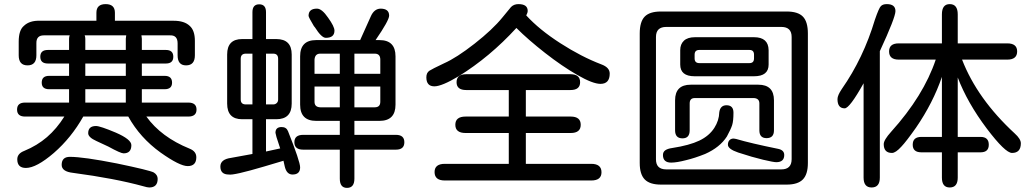

<svg xmlns="http://www.w3.org/2000/svg" viewBox="-20 -816 5040 934"><path d="M64 -41Q64 -69 98 -82Q161 -108 208.5 -149Q256 -190 293 -249H102Q63 -249 63 -283Q63 -317 102 -317H316V-382H219Q183 -382 183 -414Q183 -447 219 -447H316V-507H213Q176 -507 176 -540Q176 -573 213 -573H316V-627Q316 -637 319 -644H193Q156 -644 157 -605V-547Q157 -498 114 -498Q71 -498 71 -547V-613Q71 -669 96 -690Q124 -717 175 -715H449V-754Q449 -796 494 -796Q539 -796 539 -754V-715H825Q877 -715 903 -690Q928 -668 928 -617V-547Q928 -498 885 -498Q844 -498 844 -547V-605Q844 -646 806 -644H668L670 -628V-573H787Q823 -573 823 -540Q823 -507 787 -507H670V-447H781Q817 -447 817 -414Q817 -382 781 -382H670V-317H896Q936 -317 936 -283Q936 -249 896 -249H692Q764 -149 902 -93Q935 -80 935 -51Q935 -8 893 -8Q854 -8 761 -74Q661 -146 604 -249H385Q327 -146 242 -72Q157 1 106 1Q64 1 64 -41ZM320 -53Q386 -53 548 -21Q707 12 728 23Q747 35 747 54Q747 96 706 96Q697 96 677 90Q539 52 336 25Q280 19 280 -14Q280 -53 320 -53ZM395 -627V-573H592V-628L594 -644H392Q395 -637 395 -627ZM592 -317V-382H395V-317ZM592 -447V-507H395V-447ZM447 -203Q467 -203 543 -171Q619 -138 619 -110Q619 -70 581 -70Q567 -70 507 -103L449 -130Q409 -148 409 -168Q409 -203 447 -203Z M1633 53V-88H1455Q1412 -88 1412 -124Q1412 -160 1455 -160H1633V-228H1518Q1440 -228 1440 -307V-542Q1440 -621 1518 -621H1732L1785 -739Q1801 -773 1831 -774Q1873 -774 1873 -740Q1873 -717 1807 -621H1826Q1904 -621 1904 -542V-307Q1904 -228 1826 -228H1704V-160H1906Q1947 -160 1947 -124Q1947 -88 1906 -88H1704V53Q1704 98 1668 98Q1633 98 1633 53ZM1104 -48 1208 -67V-236H1158Q1085 -236 1085 -312V-551Q1085 -626 1158 -626H1208V-757Q1208 -795 1241 -795Q1274 -795 1274 -757V-626H1324Q1399 -626 1399 -551V-312Q1399 -236 1324 -236H1274V-79L1343 -94L1325 -149L1320 -170Q1320 -198 1350 -198Q1373 -198 1381 -178Q1440 -30 1440 -2Q1440 33 1403 33Q1374 33 1365 -7L1359 -34L1265 -6Q1116 38 1093 33Q1052 33 1052 -6Q1052 -41 1104 -48ZM1176 -308H1208V-555H1176Q1151 -555 1151 -530V-332Q1151 -308 1176 -308ZM1309 -308Q1319 -308 1326 -314.5Q1333 -321 1333 -332V-530Q1333 -555 1309 -555H1274V-308ZM1522 -774Q1546 -774 1576 -730Q1607 -687 1607 -667Q1607 -632 1565 -632Q1544 -632 1512 -683L1507 -689Q1481 -732 1481 -739Q1481 -774 1522 -774ZM1538 -294H1633V-395H1510V-321Q1510 -295 1538 -294ZM1633 -457V-555H1538Q1512 -555 1510 -526V-457ZM1803 -294Q1830 -294 1830 -321V-395H1704V-294ZM1830 -457V-526Q1830 -555 1803 -555H1704V-457Z M2094 21Q2094 -19 2144 -19H2455V-169H2245Q2195 -169 2195 -209Q2195 -249 2245 -249H2455V-378H2248Q2201 -378 2201 -416Q2201 -455 2248 -455H2755Q2802 -455 2802 -416Q2802 -378 2755 -378H2538V-249H2756Q2805 -249 2805 -209Q2805 -169 2756 -169H2538V-19H2856Q2906 -19 2906 22Q2906 62 2856 62H2144Q2094 62 2094 21ZM2069 -472Q2081 -480 2140 -508Q2201 -535 2288.5 -603.5Q2376 -672 2424 -731L2466 -782Q2480 -796 2502 -796Q2547 -796 2547 -763Q2547 -754 2540 -741Q2603 -672 2705.5 -606Q2808 -540 2905 -503Q2946 -488 2946 -458Q2946 -408 2901 -408Q2864 -408 2789 -451Q2714 -494 2631.5 -558.5Q2549 -623 2492 -680Q2363 -539 2211 -445Q2129 -396 2093 -396Q2054 -396 2054 -440Q2054 -462 2069 -472Z M3092 -23V-653Q3092 -710 3116 -735Q3140 -760 3195 -760H3807Q3862 -760 3886 -735Q3910 -710 3910 -653V-23Q3910 32 3885.5 57Q3861 82 3807 82H3195Q3141 82 3116.5 57Q3092 32 3092 -23ZM3221 8H3781Q3831 8 3831 -42V-636Q3831 -685 3781 -685H3221Q3171 -685 3171 -636V-41Q3171 8 3221 8ZM3250 -96Q3334 -109 3382 -132Q3430 -155 3455 -194Q3478 -230 3479 -270Q3484 -304 3514 -304Q3548 -304 3548 -268Q3548 -227 3541.5 -207Q3535 -187 3516 -152Q3482 -99 3410 -67Q3360 -47 3318 -37Q3272 -25 3245 -25Q3205 -25 3205 -62Q3205 -77 3216.5 -85Q3228 -93 3250 -96ZM3264 -328Q3264 -404 3340 -404H3669Q3745 -404 3745 -328V-182Q3745 -144 3709 -144Q3674 -144 3674 -182V-313Q3674 -337 3648 -339H3360Q3335 -339 3335 -313V-182Q3335 -143 3300 -143Q3264 -143 3264 -182ZM3289 -572Q3289 -601 3307 -618Q3325 -635 3361 -635H3648Q3718 -635 3719 -572V-502Q3719 -445 3648 -445H3359Q3289 -445 3289 -502ZM3382 -509H3626Q3648 -509 3648 -532V-550Q3648 -573 3626 -573H3382Q3359 -573 3359 -550V-532Q3359 -509 3382 -509ZM3549 -142 3561 -140Q3632 -119 3765 -92Q3795 -86 3795 -62Q3795 -27 3756 -27Q3743 -27 3692 -39Q3641 -51 3571 -74Q3521 -91 3521 -112Q3521 -126 3528.5 -134Q3536 -142 3549 -142Z M4562 48V-75H4462Q4420 -75 4420 -112Q4420 -150 4462 -150H4562V-442Q4519 -316 4436 -195Q4388 -127 4365 -103Q4337 -72 4319 -72Q4279 -72 4279 -115Q4279 -135 4315 -175Q4473 -350 4532 -526H4352Q4305 -526 4305 -566Q4305 -605 4352 -605H4562V-746Q4562 -796 4600 -796Q4639 -796 4639 -746V-605H4880Q4928 -605 4928 -566Q4928 -526 4880 -526H4660Q4734 -335 4916 -167Q4946 -140 4946 -119Q4946 -72 4903 -72Q4870 -72 4780 -191Q4686 -316 4639 -439V-150H4750Q4790 -150 4790 -112Q4790 -75 4750 -75H4639V48Q4639 96 4600 96Q4562 96 4562 48ZM4075 -383Q4180 -533 4236 -720Q4256 -778 4265 -786Q4274 -796 4294 -796Q4336 -796 4336 -762Q4336 -731 4260 -567V48Q4260 96 4220 96Q4181 96 4181 48V-411Q4113 -289 4089 -289Q4054 -289 4054 -334Q4054 -352 4075 -383Z"/></svg>

Font: 寒蝉全圆体
Style: Regular
Weight: 400
Designer: Warren2060
      Designed by Motoya company      

      [Varela Round]
      Joe Prince(Latin component); Avraham Cornf
Foundry: ChillType
Version: Version 3.200